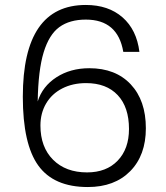

<svg xmlns="http://www.w3.org/2000/svg" viewBox="-20 -751 669 774"><path d="M72 -361Q72 -731 326 -731Q417 -731 474 -681Q531 -631 542 -542H477Q455 -672 326 -672Q261 -672 219.5 -642Q178 -612 156 -540Q134 -468 132 -342Q151 -403 207.5 -439.5Q264 -476 340 -476Q446 -476 507 -411Q568 -346 568 -234Q568 -125 505 -61Q442 3 334 3Q197 3 134.5 -83.5Q72 -170 72 -361ZM331 -56Q409 -56 454.5 -103.5Q500 -151 500 -231Q500 -319 454.5 -367.5Q409 -416 327 -416Q273 -416 231 -394.5Q189 -373 166 -334Q143 -295 143 -245Q143 -158 194 -107Q245 -56 331 -56Z"/></svg>

Font: Poppins-Tabular Light
Style: Regular
Weight: 300
Designer: Ninad Kale (Devanagari), Jonny Pinhorn (Latin)
Foundry: Indian Type Foundry
Version: Version 4.004